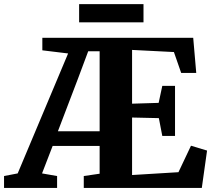

<svg xmlns="http://www.w3.org/2000/svg" viewBox="-66 -930 1054 950"><path d="M-46 0V-59L21.5 -72L271 -665.5L143.5 -681V-743H890L905 -569H830.5L794.5 -672.5L587.5 -683V-417L719 -421L737 -505H800V-257.5H737L720 -345.5L587.5 -348.5V-64L817 -78L879 -209L958.5 -185L932.5 0H348.5V-59L427 -70.5V-208H194.5L142 -72L216.5 -59V0ZM220.5 -280.5H427V-676.5H370.5L319.5 -540ZM644 -909.5V-819.5H325.5V-909.5Z"/></svg>

Font: Merriweather 28pt ExtraBold
Style: Regular
Weight: 800
Version: Version 2.100